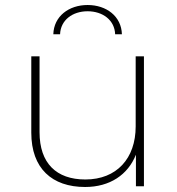

<svg xmlns="http://www.w3.org/2000/svg" viewBox="-20 -744 706 767"><path d="M330 -699C390 -699 438 -664 440 -607H467C465 -679 405 -724 330 -724C255 -724 195 -679 193 -607H220C222 -664 270 -699 330 -699ZM522 -519V-239C522 -111 446 -27 321 -27C205 -27 138 -92 138 -216V-519H105V-214C105 -71 188 3 320 3C419 3 491 -46 523 -126V0H555V-519Z"/></svg>

Font: Talent ExtraLight
Style: Regular
Weight: 200
Designer: Mike Powis
Version: Version 1.001;hotconv 1.0.109;makeotfexe 2.5.65596